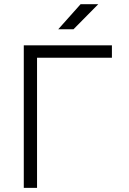

<svg xmlns="http://www.w3.org/2000/svg" viewBox="-20 -914 626 934"><path d="M95.7 0V-693.4H524.4V-633.3H160.2V0ZM263.2 -771.5 372.1 -893.6H458L337.4 -771.5Z"/></svg>

Font: Cascadia Code NF Light
Style: Regular
Weight: 300
Monospace: yes
Designer: Aaron Bell
Foundry: Saja Typeworks
Version: Version 2404.023; ttfautohint (v1.8.4)